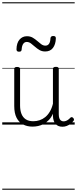

<svg xmlns="http://www.w3.org/2000/svg" viewBox="-20 -1111 686 1712"><path d="M270 18Q222 18 185 -1.5Q148 -21 127.5 -61.5Q107 -102 107 -166V-496Q107 -505 113 -509.5Q119 -514 132 -514Q146 -514 152.5 -509.5Q159 -505 159 -496V-171Q159 -127 171.5 -95.5Q184 -64 210 -47Q236 -30 277 -30Q306 -30 333 -39Q360 -48 383 -66.5Q406 -85 424 -115Q442 -145 452 -186V-496Q452 -506 458.5 -510.5Q465 -515 479 -515Q492 -515 498 -510.5Q504 -506 504 -496V-93Q504 -73 508.5 -58.5Q513 -44 523 -36.5Q533 -29 547 -29Q557 -29 567 -32.5Q577 -36 587 -43Q597 -50 607 -61Q613 -67 620 -66.5Q627 -66 633 -59Q638 -54 639.5 -47Q641 -40 636 -34Q625 -19 609 -7Q593 5 575 12Q557 19 537 19Q517 19 502 13Q487 7 476 -5Q465 -17 459 -35Q453 -53 452 -76V-97Q437 -63 415.5 -41Q394 -19 370 -6Q346 7 320.5 12.5Q295 18 270 18ZM149 -650Q127 -650 127 -671Q128 -728 154 -758Q180 -788 220 -788Q250 -788 272 -775Q294 -762 312 -746Q330 -730 347.5 -717Q365 -704 385 -704Q406 -704 417.5 -721Q429 -738 430 -771Q433 -790 454 -790Q468 -790 473 -785Q478 -780 478 -768Q476 -715 452 -683.5Q428 -652 383 -652Q354 -652 332 -665Q310 -678 291.5 -694.5Q273 -711 255.5 -724Q238 -737 218 -737Q199 -737 187 -720Q175 -703 173 -669Q172 -659 167 -654.5Q162 -650 149 -650ZM0 571H646V581H0ZM0 -20H646V0H0ZM0 -505H646V-500H0ZM0 -1091H646V-1081H0Z"/></svg>

Font: Playwrite PT Guides
Style: Regular
Weight: 400
Designer: Veronika Burian, José Scaglione
Foundry: TypeTogether
Version: Version 1.003